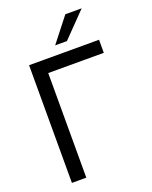

<svg xmlns="http://www.w3.org/2000/svg" viewBox="-164 -990 851 1078"><g transform="rotate(-20 261.5 -451.0)"><path d="M74.2 0V-703.1H492.2V-625H160.2V0ZM250 -757.8 363.3 -902.3H460.9L320.3 -757.8Z"/></g></svg>

Font: 和音 by 宁静之雨，公众号njzyshare
Style: Regular
Weight: 400
Designer: Steve Matteson
Foundry: Ascender Corporation
Version: Version 6.00;June 8, 2018;FontCreator 11.0.0.2388 32-bit